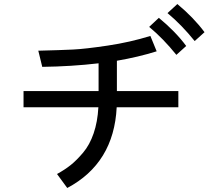

<svg xmlns="http://www.w3.org/2000/svg" viewBox="-20 -895 1040 952"><path d="M96.7 -363.3V-443.4H468.8V-581.1Q335 -565.4 189.5 -563.5L169.9 -643.6Q283.2 -646.5 342.8 -649.4Q402.3 -652.3 513.7 -668.9Q625 -685.5 725.6 -716.8L756.8 -640.6Q667 -612.3 559.6 -593.8V-443.4H864.3V-363.3H558.6Q544.9 -85.9 313.5 37.1L262.7 -32.2Q301.8 -53.7 330.6 -76.7Q359.4 -99.6 392.1 -138.2Q424.8 -176.8 444.3 -233.9Q463.9 -291 467.8 -363.3ZM810.5 -830.1 859.4 -875Q939.5 -808.6 994.1 -735.4L945.3 -691.4Q880.9 -771.5 810.5 -830.1ZM719.7 -761.7 767.6 -806.6Q850.6 -738.3 903.3 -667L854.5 -623Q790 -703.1 719.7 -761.7Z"/></svg>

Font: Gothic A1 Medium
Style: Regular
Weight: 500
Designer: HanYang I&C Co.,Ltd.
Foundry: HanYang I&C Co.,Ltd.
Version: Version 2.50